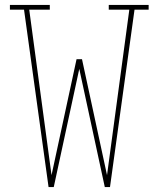

<svg xmlns="http://www.w3.org/2000/svg" viewBox="-20 -755 640 775"><path d="M176 0 77 -716H20V-735H181V-716H98L188 -48L289 -516H311L412 -48L502 -716H419V-735H580V-716H523L424 0H403L300 -477L197 0Z"/></svg>

Font: Iosevka Slab Thin Extended
Style: Regular
Weight: 100
Width: 7
Monospace: yes
Designer: Belleve Invis
Foundry: Belleve Invis
Version: Version 11.1.1; ttfautohint (v1.8.3)